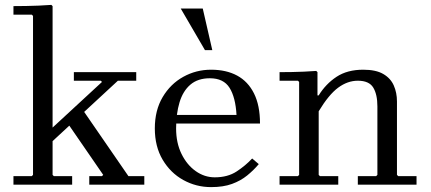

<svg xmlns="http://www.w3.org/2000/svg" viewBox="-20 -755 1763 785"><path d="M321 -302 505 -35H570V0H345V-35H397L402 -40L254 -255ZM135 -178 397 -420 392 -425H282V-460H537V-425H462L195 -178ZM195 -40 200 -35H275V0H35V-35H110L115 -40V-690L110 -695H35V-730Q61 -730 86.5 -730.5Q112 -731 138 -732Q164 -733 190 -735L195 -730Z M858 -30Q911 -30 947.5 -54Q984 -78 1011 -107L1038 -84Q1017 -59 990.5 -37.5Q964 -16 928.5 -3Q893 10 843 10Q782 10 729.5 -19Q677 -48 645 -102Q613 -156 613 -230Q613 -304 645 -358Q677 -412 729.5 -441Q782 -470 843 -470Q905 -470 949.5 -446Q994 -422 1018.5 -373Q1043 -324 1043 -250H693V-285H947Q943 -357 918.5 -396Q894 -435 838 -435Q789 -435 758.5 -409Q728 -383 714 -336.5Q700 -290 700 -230Q700 -171 722 -126Q744 -81 780 -55.5Q816 -30 858 -30ZM818 -550 719 -720H809L848 -550Z M1603 -40 1608 -35H1683V0H1443V-35H1518L1523 -40V-320Q1523 -369 1506 -397Q1489 -425 1443 -425Q1401 -425 1362.5 -396.5Q1324 -368 1283 -300V-40L1288 -35H1363V0H1123V-35H1198L1203 -40V-420L1198 -425H1123V-460Q1149 -460 1173.5 -460.5Q1198 -461 1222.5 -462Q1247 -463 1273 -465L1278 -460V-365H1283Q1312 -412 1356 -441Q1400 -470 1465 -470Q1517 -470 1547 -452.5Q1577 -435 1590 -405.5Q1603 -376 1603 -340Z"/></svg>

Font: Brygada 1918
Style: Regular
Weight: 400
Designer: Mateusz Machalski | Borys Kosmynka | Przemek Hoffer
Foundry: NIEPODLEGLA 2018
Version: Version 3.006